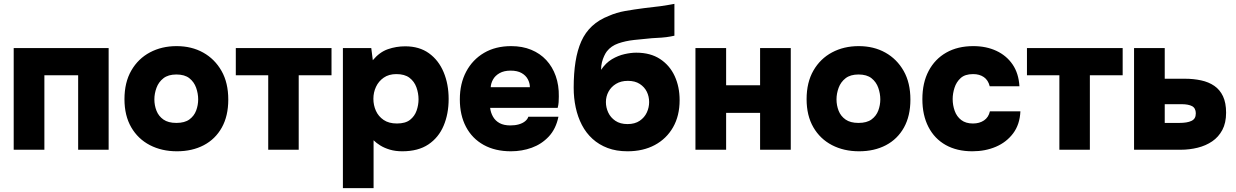

<svg xmlns="http://www.w3.org/2000/svg" viewBox="-20 -776 6403 995"><path d="M51 0V-527H543V0H385V-386H210V0Z M897 8Q818 8 756.5 -24Q695 -56 660 -116.5Q625 -177 625 -262Q625 -349 660.5 -410.5Q696 -472 757 -504.5Q818 -537 895 -537Q973 -537 1033 -503.5Q1093 -470 1128 -408.5Q1163 -347 1163 -260Q1163 -175 1129.5 -115Q1096 -55 1036 -23.5Q976 8 897 8ZM894 -139Q937 -139 961.5 -157Q986 -175 996.5 -203Q1007 -231 1007 -261Q1007 -291 996.5 -321Q986 -351 961.5 -370.5Q937 -390 894 -390Q852 -390 827 -370.5Q802 -351 791 -321Q780 -291 780 -261Q780 -230 791 -202Q802 -174 827 -156.5Q852 -139 894 -139Z M1370 0V-386H1202V-527H1698V-386H1528V0Z M1757 199V-527H1904L1912 -464Q1947 -506 1990 -521Q2033 -536 2080 -536Q2153 -536 2203 -500Q2253 -464 2279 -402Q2305 -340 2305 -263Q2305 -186 2279 -124.5Q2253 -63 2200 -27.5Q2147 8 2065 8Q2029 8 2000.5 -0.5Q1972 -9 1951 -22Q1930 -35 1916 -49V199ZM2037 -136Q2081 -136 2105 -155Q2129 -174 2139 -203Q2149 -232 2149 -261Q2149 -293 2138 -323.5Q2127 -354 2102 -373Q2077 -392 2034 -392Q1995 -392 1968.5 -373.5Q1942 -355 1928.5 -326Q1915 -297 1915 -264Q1915 -231 1928 -202Q1941 -173 1968 -154.5Q1995 -136 2037 -136Z M2628 8Q2546 8 2486.5 -25Q2427 -58 2395 -118.5Q2363 -179 2363 -261Q2363 -343 2396 -405Q2429 -467 2488.5 -502Q2548 -537 2629 -537Q2687 -537 2733 -518Q2779 -499 2811 -464.5Q2843 -430 2860 -382Q2877 -334 2876 -276Q2876 -261 2875 -246.5Q2874 -232 2870 -217H2520Q2523 -192 2535 -171Q2547 -150 2569 -138Q2591 -126 2625 -126Q2649 -126 2668.5 -131.5Q2688 -137 2701 -147.5Q2714 -158 2718 -171H2874Q2861 -108 2824 -68.5Q2787 -29 2736 -10.5Q2685 8 2628 8ZM2523 -324H2726Q2726 -345 2715.5 -365Q2705 -385 2683 -397.5Q2661 -410 2626 -410Q2592 -410 2569 -397Q2546 -384 2535 -364Q2524 -344 2523 -324Z M3232 8Q3174 8 3129 -9Q3084 -26 3050.5 -56.5Q3017 -87 2995.5 -128.5Q2974 -170 2963.5 -219Q2953 -268 2953 -321Q2953 -396 2962.5 -456Q2972 -516 2992.5 -562Q3013 -608 3048.5 -641Q3084 -674 3136 -694Q3174 -711 3219.5 -719Q3265 -727 3319 -734Q3374 -740 3403 -744Q3432 -748 3447.5 -751Q3463 -754 3475 -756V-591Q3466 -589 3455.5 -587Q3445 -585 3433 -583.5Q3421 -582 3408 -581Q3395 -580 3382.5 -579.5Q3370 -579 3358 -578Q3313 -574 3267 -569Q3221 -564 3184 -551Q3147 -538 3125 -510Q3118 -501 3111 -486Q3104 -471 3099.5 -453.5Q3095 -436 3095 -414Q3119 -450 3151 -469Q3183 -488 3216.5 -495.5Q3250 -503 3277 -503Q3351 -503 3401 -470Q3451 -437 3476.5 -381.5Q3502 -326 3502 -257Q3502 -176 3468 -116.5Q3434 -57 3373.5 -24.5Q3313 8 3232 8ZM3232 -133Q3270 -133 3295 -150Q3320 -167 3332 -193Q3344 -219 3344 -247Q3344 -276 3332 -300.5Q3320 -325 3295.5 -341Q3271 -357 3234 -357Q3198 -357 3172.5 -341.5Q3147 -326 3133.5 -301Q3120 -276 3120 -247Q3120 -219 3132 -193Q3144 -167 3169 -150Q3194 -133 3232 -133Z M3584 0V-527H3743V-334H3919V-527H4078V0H3919V-191H3743V0Z M4432 8Q4353 8 4291.5 -24Q4230 -56 4195 -116.5Q4160 -177 4160 -262Q4160 -349 4195.5 -410.5Q4231 -472 4292 -504.5Q4353 -537 4430 -537Q4508 -537 4568 -503.5Q4628 -470 4663 -408.5Q4698 -347 4698 -260Q4698 -175 4664.5 -115Q4631 -55 4571 -23.5Q4511 8 4432 8ZM4429 -139Q4472 -139 4496.5 -157Q4521 -175 4531.5 -203Q4542 -231 4542 -261Q4542 -291 4531.5 -321Q4521 -351 4496.5 -370.5Q4472 -390 4429 -390Q4387 -390 4362 -370.5Q4337 -351 4326 -321Q4315 -291 4315 -261Q4315 -230 4326 -202Q4337 -174 4362 -156.5Q4387 -139 4429 -139Z M5019 8Q4939 8 4881 -24.5Q4823 -57 4791.5 -118Q4760 -179 4760 -262Q4760 -347 4792.5 -408.5Q4825 -470 4884 -503.5Q4943 -537 5024 -537Q5091 -537 5143.5 -512.5Q5196 -488 5227.5 -442Q5259 -396 5263 -329H5109Q5101 -361 5078.5 -376.5Q5056 -392 5023 -392Q4981 -392 4958.5 -371.5Q4936 -351 4926.5 -321Q4917 -291 4917 -263Q4917 -231 4927.5 -201.5Q4938 -172 4961.5 -154Q4985 -136 5022 -136Q5056 -136 5079.5 -152Q5103 -168 5110 -199H5268Q5265 -131 5230.5 -85Q5196 -39 5141 -15.5Q5086 8 5019 8Z M5470 0V-386H5302V-527H5798V-386H5628V0Z M5857 0V-527H6016V-368H6120Q6165 -368 6204.5 -359.5Q6244 -351 6273 -331Q6302 -311 6318 -277Q6334 -243 6334 -192Q6334 -139 6314.5 -102.5Q6295 -66 6262 -43.5Q6229 -21 6186.5 -10.5Q6144 0 6099 0ZM6016 -139H6092Q6111 -139 6127 -141.5Q6143 -144 6154.5 -149.5Q6166 -155 6171.5 -164.5Q6177 -174 6177 -189Q6177 -202 6172 -211.5Q6167 -221 6157.5 -226Q6148 -231 6134.5 -233.5Q6121 -236 6106 -236H6016Z"/></svg>

Font: Onest ExtraBold
Style: Regular
Weight: 800
Designer: Dmitri Voloshin, Andrey Kudryavtsev
Foundry: Dmitri Voloshin, Andrey Kudryavtsev
Version: Version 1.000;gftools[0.9.33]